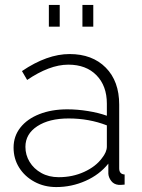

<svg xmlns="http://www.w3.org/2000/svg" viewBox="-20 -748 577 778"><path d="M35 -150Q35 -196 62.5 -231Q90 -266 139.5 -285.5Q189 -305 253 -305Q293 -305 336.5 -298Q380 -291 413 -279V-328Q413 -400 371 -443Q329 -486 257 -486Q218 -486 176 -470Q134 -454 90 -424L69 -460Q171 -529 262 -529Q354 -529 408.5 -474Q463 -419 463 -324V-66Q463 -42 485 -41V0Q466 2 460 1Q441 -1 430.5 -15Q420 -29 419 -44V-85Q383 -40 326.5 -15Q270 10 208 10Q159 10 119.5 -11.5Q80 -33 57.5 -69Q35 -105 35 -150ZM393 -107Q413 -132 413 -154V-240Q341 -268 258 -268Q179 -268 131 -236.5Q83 -205 83 -153Q83 -120 100 -92Q117 -64 147.5 -47Q178 -30 218 -30Q274 -30 321 -51.5Q368 -73 393 -107ZM178 -640V-728H222V-640ZM314 -640V-728H358V-640Z"/></svg>

Font: Raleway Light
Style: Regular
Weight: 300
Designer: Matt McInerney, Pablo Impallari, Rodrigo Fuenzalida
Foundry: Matt McInerney, Pablo Impallari, Rodrigo Fuenzalida
Version: Version 4.026